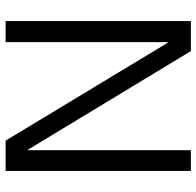

<svg xmlns="http://www.w3.org/2000/svg" viewBox="-28 -672 700 684"><g transform="rotate(-90 322.0 -330.0)"><path d="M55 0V-660H163L512 -82H514V-660H589V0H482L131 -580H129V0Z"/></g></svg>

Font: Bricolage Grotesque 96pt Light
Style: Regular
Weight: 300
Designer: Mathieu Triay
Foundry: Atelier Triay
Version: Version 1.001; ttfautohint (v1.8.4.7-5d5b);gftools[0.9.33.de